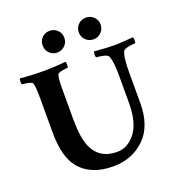

<svg xmlns="http://www.w3.org/2000/svg" viewBox="-150 -966 1013 1097"><g transform="rotate(-20 356.5 -417.5)"><path d="M427.7 -778.3Q427.7 -805.7 446.8 -824.7Q465.8 -843.8 494.1 -843.8Q522.5 -843.8 541.5 -824.7Q560.5 -805.7 560.5 -778.3Q560.5 -750 541 -731Q521.5 -711.9 494.1 -711.9Q466.8 -711.9 447.3 -731Q427.7 -750 427.7 -778.3ZM273.4 -843.8Q301.8 -843.8 320.8 -824.7Q339.8 -805.7 339.8 -778.3Q339.8 -750 320.3 -731Q300.8 -711.9 273.4 -711.9Q246.1 -711.9 227.1 -731Q208 -750 208 -778.3Q208 -806.6 227.1 -825.2Q246.1 -843.8 273.4 -843.8ZM161.1 -639.6Q232.4 -639.6 298.8 -646.5Q301.8 -641.6 302.2 -628.4Q302.7 -615.2 298.8 -610.4Q241.2 -605.5 236.3 -592.8Q228.5 -573.2 228.5 -501V-322.3Q228.5 -211.9 252.9 -155.3Q293 -61.5 401.4 -61.5Q466.8 -61.5 513.2 -122.1Q559.6 -182.6 559.6 -301.8V-467.8Q559.6 -552.7 545.9 -586.9Q538.1 -605.5 472.7 -610.4Q468.8 -615.2 469.2 -628.4Q469.7 -641.6 472.7 -646.5Q552.7 -639.6 594.7 -639.6Q619.1 -639.6 658.2 -642.6Q697.3 -645.5 709 -646.5Q711.9 -641.6 712.4 -628.4Q712.9 -615.2 709 -610.4Q640.6 -605.5 633.8 -586.9Q620.1 -552.7 620.1 -468.8V-279.3Q620.1 -137.7 543.5 -64.5Q466.8 8.8 352.5 8.8Q214.8 8.8 146.5 -77.1Q91.8 -145.5 91.8 -293.9V-501Q91.8 -573.2 84 -592.8Q79.1 -605.5 21.5 -610.4Q17.6 -615.2 18.1 -628.4Q18.6 -641.6 21.5 -646.5Q87.9 -639.6 161.1 -639.6Z"/></g></svg>

Font: Crimson
Style: Bold
Weight: 700
Version: Version 0.8 ; ttfautohint (v1.00) -l 8 -r 50 -G 200 -x 14 -D